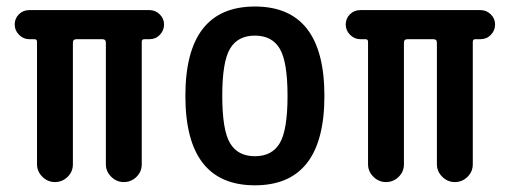

<svg xmlns="http://www.w3.org/2000/svg" viewBox="-20 -550 1540 580"><path d="M68.4 -431.6Q50.8 -431.6 37.6 -444.8Q24.4 -458 24.4 -476.1Q24.4 -494.1 37.1 -506.8Q49.8 -519.5 68.4 -519.5H431.6Q449.2 -519.5 462.4 -506.8Q475.6 -494.1 475.6 -476.1Q475.6 -458 462.9 -444.8Q450.2 -431.6 431.6 -431.6H416Q408.2 -431.6 408.2 -423.8V-53.7Q408.2 -31.2 392.1 -15.6Q376 0 354 0Q332 0 315.9 -16.1Q299.8 -32.2 299.8 -53.7V-420.9Q299.8 -431.6 289.1 -431.6H210.9Q200.2 -431.6 200.2 -420.9V-53.7Q200.2 -31.2 184.1 -15.6Q168 0 146 0Q124 0 107.9 -16.1Q91.8 -32.2 91.8 -53.7V-423.8Q91.8 -431.6 84 -431.6Z M825.2 -402.8Q801.8 -442.4 750 -442.4Q698.2 -442.4 674.8 -402.8Q651.4 -363.3 651.4 -260.3Q651.4 -157.2 674.8 -117.7Q698.2 -78.1 750 -78.1Q801.8 -78.1 825.2 -117.7Q848.6 -157.2 848.6 -260.3Q848.6 -363.3 825.2 -402.8ZM960 -260.3Q960 9.8 750 9.8Q540 9.8 540 -260.3Q540 -530.3 750 -530.3Q960 -530.3 960 -260.3Z M1068.4 -431.6Q1050.8 -431.6 1037.6 -444.8Q1024.4 -458 1024.4 -476.1Q1024.4 -494.1 1037.1 -506.8Q1049.8 -519.5 1068.4 -519.5H1431.6Q1449.2 -519.5 1462.4 -506.8Q1475.6 -494.1 1475.6 -476.1Q1475.6 -458 1462.9 -444.8Q1450.2 -431.6 1431.6 -431.6H1416Q1408.2 -431.6 1408.2 -423.8V-53.7Q1408.2 -31.2 1392.1 -15.6Q1376 0 1354 0Q1332 0 1315.9 -16.1Q1299.8 -32.2 1299.8 -53.7V-420.9Q1299.8 -431.6 1289.1 -431.6H1210.9Q1200.2 -431.6 1200.2 -420.9V-53.7Q1200.2 -31.2 1184.1 -15.6Q1168 0 1146 0Q1124 0 1107.9 -16.1Q1091.8 -32.2 1091.8 -53.7V-423.8Q1091.8 -431.6 1084 -431.6Z"/></svg>

Font: Rounded-X Mgen+ 2m medium
Style: Regular
Weight: 500
Designer: [Source Han Sans]
Ryoko NISHIZUKA  (kana & ideographs); Paul D. Hunt (Latin, Greek & Cyrillic); Wenlong ZHANG  (bopomofo
Version: Version 1.059.20150602